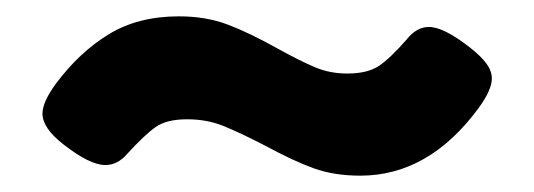

<svg xmlns="http://www.w3.org/2000/svg" viewBox="-20 -428 654 235"><path d="M304 -250Q273 -266 253 -274Q233 -282 209 -282Q184 -282 170.5 -272.5Q157 -263 136 -240Q124 -226 109 -226Q90 -226 58 -251Q32 -271 32 -289Q32 -303 48 -325Q77 -364 113 -386Q149 -408 199 -408Q232 -408 258.5 -398Q285 -388 319 -369Q348 -353 366 -345.5Q384 -338 405 -338Q430 -338 444 -347.5Q458 -357 478 -380Q490 -395 505 -395Q523 -395 555 -370Q569 -359 575.5 -350Q582 -341 582 -332Q582 -318 566 -296Q505 -213 421 -213Q389 -213 364 -222Q339 -231 304 -250Z"/></svg>

Font: Mitr Medium
Style: Regular
Weight: 500
Designer: Thanarat Vachiruckul
Foundry: Cadson Demak
Version: Version 1.003